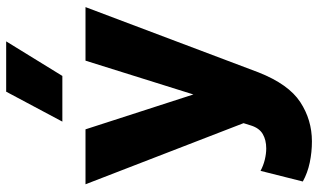

<svg xmlns="http://www.w3.org/2000/svg" viewBox="-224 -583 1030 622"><g transform="rotate(-90 291.0 -272.0)"><path d="M144 223.5Q109 223.5 75.5 216.5Q42 209.5 14 194L48.5 57Q65 66 84.5 70.8Q104 75.5 121 75.5Q148.5 75.5 167.8 64.2Q187 53 195.5 26L203 2L5 -510H183L296 -160.5L405.5 -510H579L367.5 50.5Q329 148 271.2 185.8Q213.5 223.5 144 223.5ZM208 -585 305 -767H468L356 -585Z"/></g></svg>

Font: Geologica
Style: Bold
Weight: 700
Designer: Sindre Bremnes, Frode Helland
Foundry: Monokrom Skriftforlag AS
Version: Version 1.010; ttfautohint (v1.8.4.7-5d5b);gftools[0.9.28]